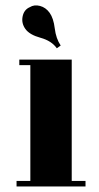

<svg xmlns="http://www.w3.org/2000/svg" viewBox="-20 -676 360 696"><path d="M240 -20H290V0H40V-20H90V-440H50V-460H240ZM200 -511 186 -501Q167 -528 127 -539Q87 -550 72 -571Q57 -592 62 -616.5Q67 -641 88 -650Q104 -660 125 -654.5Q146 -649 160 -629.5Q174 -610 178.5 -573Q183 -536 200 -511Z"/></svg>

Font: Rozha One
Style: Regular
Weight: 400
Designer: Tim Donaldson, Indian Type Foundry
Foundry: Indian Type Foundry
Version: Version 1.300;PS 1.0;hotconv 1.0.78;makeotf.lib2.5.61930; tt